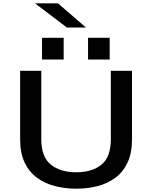

<svg xmlns="http://www.w3.org/2000/svg" viewBox="-20 -1127 915 1158"><path d="M440 11Q373 11 312.2 -4.5Q251.5 -20 204 -54.5Q156.5 -89 129 -146Q101.5 -203 101.5 -286V-700H229V-287.5Q229 -180 286.8 -134Q344.5 -88 440 -88Q535.5 -88 592 -134Q648.5 -180 648.5 -287.5V-700H776V-286Q776 -203 749 -146Q722 -89 675.2 -54.5Q628.5 -20 568 -4.5Q507.5 11 440 11ZM233.5 -899H364V-768H233.5ZM511 -899H641.5V-768H511ZM383.5 -961 191 -1107H329.5L498.5 -961Z"/></svg>

Font: Trispace SemiExpanded Medium
Style: Regular
Weight: 500
Width: 6
Designer: Tyler Finck
Foundry: Etcetera Type Company
Version: Version 1.210; ttfautohint (v1.8.3)